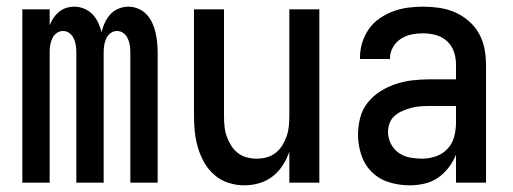

<svg xmlns="http://www.w3.org/2000/svg" viewBox="-20 -548 1540 576"><path d="M47 0V-520H129V-472Q133 -483 140 -493.5Q147 -504 156.5 -512Q166 -520 178 -524Q190 -528 203 -528Q218 -528 232.5 -522Q247 -516 257.5 -505Q268 -494 274.5 -480Q281 -466 285 -451Q288 -466 294.5 -480Q301 -494 311 -505Q321 -516 335.5 -522Q350 -528 365 -528Q380 -528 394.5 -522Q409 -516 419.5 -505Q430 -494 436.5 -480Q443 -466 446.5 -451Q450 -436 451.5 -420.5Q453 -405 453 -390V0H371V-390Q371 -401 369.5 -411.5Q368 -422 363.5 -432Q359 -442 350.5 -448.5Q342 -455 331 -455Q320 -455 311.5 -448.5Q303 -442 298.5 -432Q294 -422 292.5 -411.5Q291 -401 291 -390V0H209V-390Q209 -401 207.5 -411.5Q206 -422 201.5 -432Q197 -442 188.5 -448.5Q180 -455 169 -455Q158 -455 149.5 -448.5Q141 -442 136.5 -432Q132 -422 130.5 -411.5Q129 -401 129 -390V0Z M713 8Q689 8 665.5 0.5Q642 -7 623.5 -23Q605 -39 593 -60Q581 -81 574 -104.5Q567 -128 564.5 -152Q562 -176 562 -200V-520H652V-200Q652 -185 653.5 -169.5Q655 -154 660 -139.5Q665 -125 673 -112Q681 -99 693 -89.5Q705 -80 720 -76Q735 -72 750 -72Q765 -72 780 -76Q795 -80 807 -89.5Q819 -99 827 -112Q835 -125 840 -139.5Q845 -154 846.5 -169.5Q848 -185 848 -200V-520H938V0H848V-93Q841 -72 828.5 -52.5Q816 -33 798 -19Q780 -5 758 1.5Q736 8 713 8Z M1208 8Q1178 8 1148 -1Q1118 -10 1096 -31.5Q1074 -53 1064 -83Q1054 -113 1054 -143Q1054 -169 1060.5 -194.5Q1067 -220 1083 -240Q1099 -260 1121 -274Q1143 -288 1167.5 -296Q1192 -304 1217.5 -307Q1243 -310 1269 -310H1348V-355Q1348 -375 1341.5 -393.5Q1335 -412 1320.5 -425Q1306 -438 1287 -443Q1268 -448 1249 -448Q1231 -448 1214 -444.5Q1197 -441 1182.5 -431.5Q1168 -422 1159 -406.5Q1150 -391 1150 -374V-371H1060V-376Q1060 -399 1067 -421Q1074 -443 1087 -461.5Q1100 -480 1119 -493Q1138 -506 1159.5 -514Q1181 -522 1203.5 -525Q1226 -528 1249 -528Q1273 -528 1297.5 -524.5Q1322 -521 1344 -511.5Q1366 -502 1385 -486Q1404 -470 1416 -449Q1428 -428 1433 -404Q1438 -380 1438 -355V0H1348V-84Q1340 -64 1326 -45.5Q1312 -27 1293.5 -14.5Q1275 -2 1253 3Q1231 8 1208 8ZM1246 -72Q1267 -72 1287.5 -79Q1308 -86 1322.5 -101.5Q1337 -117 1342.5 -138Q1348 -159 1348 -180V-230H1269Q1255 -230 1241 -229Q1227 -228 1214 -224.5Q1201 -221 1188 -215.5Q1175 -210 1164.5 -201Q1154 -192 1149 -179Q1144 -166 1144 -152Q1144 -134 1152.5 -117Q1161 -100 1176 -89.5Q1191 -79 1209 -75.5Q1227 -72 1246 -72Z"/></svg>

Font: Iosevka Fixed Medium
Style: Regular
Weight: 500
Monospace: yes
Designer: Belleve Invis
Foundry: Belleve Invis
Version: Version 32.3.0